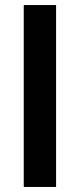

<svg xmlns="http://www.w3.org/2000/svg" viewBox="-20 -740 316 760"><path d="M74 0V-720H202V0Z"/></svg>

Font: Geologica Thin Roman Medium
Style: Regular
Weight: 500
Version: Version 1.010;gftools[0.9.28]